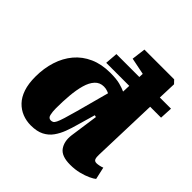

<svg xmlns="http://www.w3.org/2000/svg" viewBox="-199 -936 1119 1119"><g transform="rotate(45 361.0 -376.5)"><path d="M213 14Q176 14 143 1Q110 -12 84.5 -38.5Q59 -65 45 -106.5Q31 -148 31 -206Q31 -275 50 -334.5Q69 -394 106 -438Q143 -482 198 -506.5Q253 -531 325 -531Q375 -531 405 -523Q435 -515 454 -506L456 -555H266L272 -633H461L462 -660L358 -681L369 -767H614L634 -746L630 -633H722L718 -555H628L615 -147Q614 -126 618.5 -113.5Q623 -101 640 -101Q649 -101 663 -104Q677 -107 686 -111L703 -35Q693 -26 668.5 -14.5Q644 -3 610.5 5.5Q577 14 537 14Q466 14 440.5 -22Q415 -58 422 -113L447 -289L435 -292L403 -181Q393 -144 380 -109.5Q367 -75 347 -47Q327 -19 295 -2.5Q263 14 213 14ZM275 -89Q284 -89 291 -93Q298 -97 305 -111Q312 -125 321.5 -155.5Q331 -186 345 -237L399 -437Q393 -440 385.5 -442.5Q378 -445 371 -446.5Q364 -448 355 -448Q321 -448 299.5 -424.5Q278 -401 266.5 -360.5Q255 -320 250.5 -268Q246 -216 246 -161Q246 -132 251 -110.5Q256 -89 275 -89Z"/></g></svg>

Font: Literata Black
Style: Italic
Weight: 900
Italic angle: -2°
Designer: Latin by Veronika Burian and Jose Scaglione. Greek by Irene Vlachou. Cyrillic by Vera Evstafieva
Foundry: TypeTogether
Version: Version 3.002